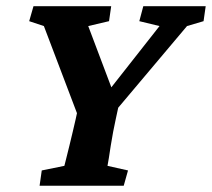

<svg xmlns="http://www.w3.org/2000/svg" viewBox="-20 -593 677 613"><path d="M577.1 -509.8 299.8 -180.7 363.3 -276.4 349.6 -212.9Q345.7 -195.3 341.3 -172.4Q336.9 -149.4 333.5 -127.4Q330.1 -105.5 327.6 -88.9Q325.2 -72.3 323.2 -63.5L388.7 -48.8L375 0H106.4L113.3 -48.8L185.5 -63.5Q187.5 -71.3 191.9 -88.9Q196.3 -106.4 201.7 -128.4Q207 -150.4 212.4 -172.9Q217.8 -195.3 221.7 -212.9L235.4 -276.4L245.1 -180.7L120.1 -509.8L73.2 -525.4L86.9 -573.2H335L328.1 -525.4L261.7 -509.8L342.8 -294.9H320.3L489.3 -509.8L424.8 -525.4L437.5 -573.2H636.7L629.9 -525.4Z"/></svg>

Font: Crimson Pro
Style: Bold Italic
Weight: 700
Italic angle: -12°
Designer: Jacques Le Bailly
Foundry: Baron von Fonthausen
Version: Version 1.003